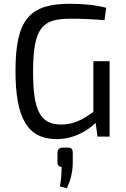

<svg xmlns="http://www.w3.org/2000/svg" viewBox="-20 -723 668 1016"><path d="M496 0H560V-399H474V-131C426 -96 375 -64 304 -64C193 -64 155 -138 155 -341C155 -582 206 -624 355 -624C406 -624 470 -622 533 -616L542 -682C483 -697 420 -703 350 -703C137 -703 62 -621 62 -347C62 -99 125 13 280 13C374 13 445 -33 486 -73ZM314 58C294 58 285 66 284 86V136C284 151 292 160 306 160C306 202 303 228 297 263L333 273C353 234 364 190 365 141V86C365 66 358 58 337 58Z"/></svg>

Font: SnT
Style: Regular
Weight: 400
Designer: Natanael Gama
Version: Version 1.001;PS 001.001;hotconv 1.0.70;makeotf.lib2.5.58329